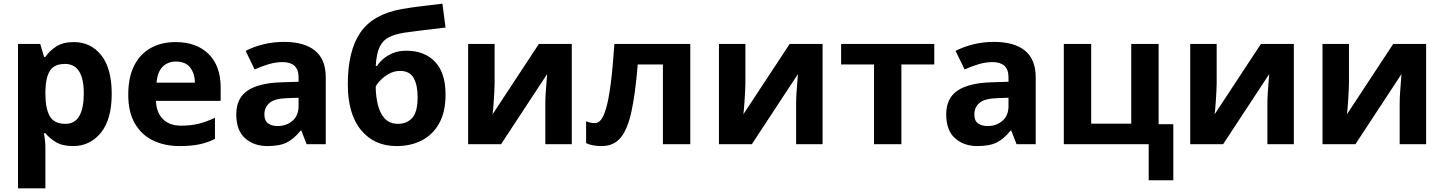

<svg xmlns="http://www.w3.org/2000/svg" viewBox="-20 -785 7860 1045"><path d="M382 -556Q474 -556 531 -484.5Q588 -413 588 -274Q588 -135 529 -62.5Q470 10 378 10Q319 10 284 -11.5Q249 -33 227 -60H219Q227 -18 227 20V240H78V-546H199L220 -475H227Q249 -508 286 -532Q323 -556 382 -556ZM334 -437Q276 -437 252.5 -401Q229 -365 227 -291V-275Q227 -196 250.5 -153.5Q274 -111 336 -111Q387 -111 411.5 -153.5Q436 -196 436 -276Q436 -437 334 -437Z M936 -556Q1049 -556 1115 -491.5Q1181 -427 1181 -308V-236H829Q831 -173 866.5 -137Q902 -101 965 -101Q1018 -101 1061 -111.5Q1104 -122 1150 -144V-29Q1110 -9 1065.5 0.5Q1021 10 958 10Q876 10 813 -20.5Q750 -51 714 -113Q678 -175 678 -269Q678 -365 710.5 -428.5Q743 -492 801 -524Q859 -556 936 -556ZM937 -450Q894 -450 865.5 -422Q837 -394 832 -335H1041Q1040 -385 1015 -417.5Q990 -450 937 -450Z M1526 -557Q1636 -557 1694.5 -509.5Q1753 -462 1753 -364V0H1649L1620 -74H1616Q1581 -30 1542 -10Q1503 10 1435 10Q1362 10 1314 -32.5Q1266 -75 1266 -163Q1266 -250 1327 -291.5Q1388 -333 1510 -337L1605 -340V-364Q1605 -407 1582.5 -427Q1560 -447 1520 -447Q1480 -447 1442 -435.5Q1404 -424 1366 -407L1317 -508Q1361 -531 1414.5 -544Q1468 -557 1526 -557ZM1605 -253 1547 -251Q1475 -249 1447 -225Q1419 -201 1419 -162Q1419 -128 1439 -113.5Q1459 -99 1491 -99Q1539 -99 1572 -127.5Q1605 -156 1605 -208Z M1873 -327Q1873 -508 1941.5 -608Q2010 -708 2168 -736Q2221 -745 2275.5 -751.5Q2330 -758 2388 -765L2405 -635Q2371 -631 2330.5 -626Q2290 -621 2250.5 -616.5Q2211 -612 2180 -607Q2130 -599 2097 -582.5Q2064 -566 2046.5 -530Q2029 -494 2025 -426H2032Q2044 -445 2065.5 -464Q2087 -483 2119 -496Q2151 -509 2192 -509Q2290 -509 2347.5 -449Q2405 -389 2405 -270Q2405 -177 2371 -115Q2337 -53 2277 -21.5Q2217 10 2138 10Q2017 10 1945 -77Q1873 -164 1873 -327ZM2147 -111Q2194 -111 2223.5 -143Q2253 -175 2253 -257Q2253 -322 2231.5 -360.5Q2210 -399 2157 -399Q2125 -399 2097.5 -383.5Q2070 -368 2051 -348.5Q2032 -329 2025 -315Q2025 -264 2036 -217Q2047 -170 2073.5 -140.5Q2100 -111 2147 -111Z M2672 -546V-330Q2672 -313 2670.5 -288Q2669 -263 2667.5 -237Q2666 -211 2664 -191Q2662 -171 2661 -163L2913 -546H3092V0H2948V-218Q2948 -245 2950 -277.5Q2952 -310 2954.5 -338.5Q2957 -367 2958 -382L2707 0H2528V-546Z M3737 0H3588V-434H3451Q3438 -274 3416.5 -176.5Q3395 -79 3357 -34.5Q3319 10 3255 10Q3203 10 3170 -6V-125Q3193 -115 3218 -115Q3236 -115 3251 -133Q3266 -151 3279.5 -198Q3293 -245 3304 -329.5Q3315 -414 3324 -546H3737Z M4037 -546V-330Q4037 -313 4035.5 -288Q4034 -263 4032.5 -237Q4031 -211 4029 -191Q4027 -171 4026 -163L4278 -546H4457V0H4313V-218Q4313 -245 4315 -277.5Q4317 -310 4319.5 -338.5Q4322 -367 4323 -382L4072 0H3893V-546Z M5065 -434H4886V0H4737V-434H4558V-546H5065Z M5390 -557Q5500 -557 5558.5 -509.5Q5617 -462 5617 -364V0H5513L5484 -74H5480Q5445 -30 5406 -10Q5367 10 5299 10Q5226 10 5178 -32.5Q5130 -75 5130 -163Q5130 -250 5191 -291.5Q5252 -333 5374 -337L5469 -340V-364Q5469 -407 5446.5 -427Q5424 -447 5384 -447Q5344 -447 5306 -435.5Q5268 -424 5230 -407L5181 -508Q5225 -531 5278.5 -544Q5332 -557 5390 -557ZM5469 -253 5411 -251Q5339 -249 5311 -225Q5283 -201 5283 -162Q5283 -128 5303 -113.5Q5323 -99 5355 -99Q5403 -99 5436 -127.5Q5469 -156 5469 -208Z M6366 196H6232V0H5770V-546H5919V-112H6137V-546H6286V-109H6366Z M6602 -546V-330Q6602 -313 6600.5 -288Q6599 -263 6597.5 -237Q6596 -211 6594 -191Q6592 -171 6591 -163L6843 -546H7022V0H6878V-218Q6878 -245 6880 -277.5Q6882 -310 6884.5 -338.5Q6887 -367 6888 -382L6637 0H6458V-546Z M7322 -546V-330Q7322 -313 7320.5 -288Q7319 -263 7317.5 -237Q7316 -211 7314 -191Q7312 -171 7311 -163L7563 -546H7742V0H7598V-218Q7598 -245 7600 -277.5Q7602 -310 7604.5 -338.5Q7607 -367 7608 -382L7357 0H7178V-546Z"/></svg>

Font: Noto IKEA Latin
Style: Bold
Weight: 700
Designer: Monotype Design Team
Foundry: Monotype Imaging Inc.
Version: Version 1.0